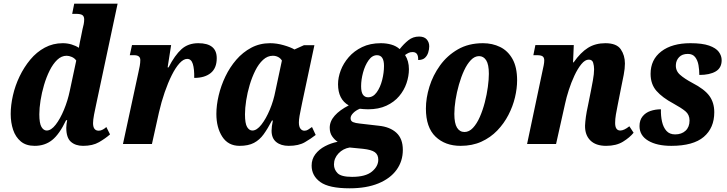

<svg xmlns="http://www.w3.org/2000/svg" viewBox="-20 -780 3940 1040"><path d="M168 10Q121 10 92.5 -14Q64 -38 51 -77Q38 -116 38 -163Q38 -210 50 -263Q62 -316 86 -366Q110 -416 144 -457Q178 -498 222.5 -522Q267 -546 320 -546Q345 -546 368 -539Q391 -532 407 -521Q409 -534 413 -553.5Q417 -573 419 -582L427 -622Q431 -636 433.5 -649.5Q436 -663 436 -675Q436 -691 426.5 -698Q417 -705 391 -705H371L382 -760H617L501 -215Q495 -189 489.5 -159.5Q484 -130 484 -113Q484 -72 515 -72Q526 -72 537.5 -78.5Q549 -85 556 -92L576 -52Q551 -30 516.5 -10Q482 10 430 10Q389 10 364 -12Q339 -34 339 -88Q339 -98 340.5 -109Q342 -120 344 -129H338Q302 -53 262.5 -21.5Q223 10 168 10ZM233 -73Q257 -73 281.5 -104.5Q306 -136 326.5 -185.5Q347 -235 358 -288L393 -452Q384 -465 369 -471.5Q354 -478 341 -478Q313 -478 290 -456Q267 -434 249 -398Q231 -362 218.5 -319.5Q206 -277 199.5 -235.5Q193 -194 193 -161Q193 -112 204.5 -92.5Q216 -73 233 -73Z M730 -389Q734 -406 737 -423Q740 -440 740 -455Q740 -481 706 -481H683L695 -536H907L888 -415H893Q927 -481 963 -513.5Q999 -546 1054 -546Q1154 -546 1154 -465Q1154 -411 1121.5 -384.5Q1089 -358 1032 -358Q1033 -406 1024.5 -433.5Q1016 -461 994 -461Q974 -461 952.5 -437.5Q931 -414 910.5 -373Q890 -332 872 -280Q854 -228 841 -171L803 0H646Z M1278 10Q1216 10 1184 -39.5Q1152 -89 1152 -163Q1152 -210 1164.5 -263Q1177 -316 1201 -366Q1225 -416 1260 -456.5Q1295 -497 1341 -521.5Q1387 -546 1443 -546Q1479 -546 1517 -535Q1555 -524 1575 -512L1626 -535H1683L1617 -225Q1615 -213 1610.5 -193Q1606 -173 1602.5 -152Q1599 -131 1599 -117Q1599 -94 1607.5 -83Q1616 -72 1629 -72Q1640 -72 1648.5 -77.5Q1657 -83 1670 -92L1690 -49Q1666 -30 1632 -10Q1598 10 1544 10Q1502 10 1476.5 -10.5Q1451 -31 1451 -72Q1451 -94 1458 -127H1453Q1430 -83 1408 -52.5Q1386 -22 1355.5 -6Q1325 10 1278 10ZM1347 -73Q1371 -73 1396 -105Q1421 -137 1441.5 -186Q1462 -235 1472 -288L1507 -452Q1499 -465 1486 -471.5Q1473 -478 1458 -478Q1429 -478 1405 -456Q1381 -434 1363 -398Q1345 -362 1332.5 -320Q1320 -278 1313.5 -236Q1307 -194 1307 -161Q1307 -111 1318.5 -92Q1330 -73 1347 -73Z M1874 240Q1762 240 1715 206Q1668 172 1668 117Q1668 82 1688 55.5Q1708 29 1740.5 12Q1773 -5 1809 -12Q1793 -22 1779.5 -41Q1766 -60 1766 -88Q1766 -123 1793 -153.5Q1820 -184 1869 -209Q1811 -242 1811 -324Q1811 -360 1825.5 -398.5Q1840 -437 1869 -470.5Q1898 -504 1941.5 -525Q1985 -546 2043 -546Q2073 -546 2099.5 -538.5Q2126 -531 2145 -514Q2167 -542 2192 -562Q2217 -582 2250 -582Q2278 -582 2291.5 -566.5Q2305 -551 2305 -529Q2305 -513 2299.5 -495.5Q2294 -478 2281.5 -466.5Q2269 -455 2245 -455Q2247 -498 2215 -498Q2202 -498 2193 -493.5Q2184 -489 2174 -482Q2195 -450 2195 -405Q2195 -368 2182 -329.5Q2169 -291 2142 -259Q2115 -227 2073 -207.5Q2031 -188 1974 -188Q1962 -188 1950 -189Q1938 -190 1929 -191Q1907 -182 1893 -167.5Q1879 -153 1879 -140Q1879 -124 1892.5 -118.5Q1906 -113 1927 -111L2031 -99Q2092 -93 2127 -61Q2162 -29 2162 32Q2162 93 2128 140Q2094 187 2029.5 213.5Q1965 240 1874 240ZM1974 -253Q2001 -253 2020.5 -280Q2040 -307 2050 -346.5Q2060 -386 2060 -423Q2060 -481 2022 -481Q1996 -481 1976.5 -453.5Q1957 -426 1946.5 -387Q1936 -348 1936 -313Q1936 -281 1946 -267Q1956 -253 1974 -253ZM1887 178Q1960 178 1994.5 149.5Q2029 121 2029 85Q2029 58 2010.5 44.5Q1992 31 1946 26L1874 19Q1838 25 1813.5 51Q1789 77 1789 111Q1789 138 1808.5 158Q1828 178 1887 178Z M2475 10Q2391 10 2339 -40Q2287 -90 2287 -192Q2287 -249 2306 -310.5Q2325 -372 2363.5 -425.5Q2402 -479 2460 -512.5Q2518 -546 2596 -546Q2647 -546 2689 -525.5Q2731 -505 2756 -460.5Q2781 -416 2781 -345Q2781 -301 2769.5 -252.5Q2758 -204 2734 -157.5Q2710 -111 2673.5 -73Q2637 -35 2587.5 -12.5Q2538 10 2475 10ZM2496 -65Q2521 -65 2542 -87.5Q2563 -110 2579 -146.5Q2595 -183 2606 -225.5Q2617 -268 2622.5 -309Q2628 -350 2628 -380Q2628 -431 2613.5 -453.5Q2599 -476 2575 -476Q2551 -476 2530.5 -454.5Q2510 -433 2494 -398.5Q2478 -364 2466 -322Q2454 -280 2447.5 -238.5Q2441 -197 2441 -163Q2441 -112 2455.5 -88.5Q2470 -65 2496 -65Z M3263 10Q3207 10 3177.5 -19.5Q3148 -49 3149 -100Q3150 -121 3153.5 -147Q3157 -173 3165 -209L3181 -289Q3185 -309 3191.5 -344.5Q3198 -380 3198 -405Q3198 -423 3193 -440Q3188 -457 3169 -457Q3149 -457 3129 -432.5Q3109 -408 3091.5 -370.5Q3074 -333 3061 -292.5Q3048 -252 3041 -219L2992 0H2835L2919 -398Q2922 -411 2925 -426Q2928 -441 2928 -453Q2928 -468 2919.5 -474.5Q2911 -481 2889 -481H2869L2880 -536H3088L3084 -442H3087Q3125 -496 3165 -521Q3205 -546 3259 -546Q3320 -546 3342.5 -513Q3365 -480 3365 -436Q3365 -409 3358.5 -375Q3352 -341 3346 -313L3326 -212Q3320 -183 3316 -159Q3312 -135 3312 -114Q3312 -73 3340 -73Q3360 -73 3389 -96L3412 -61Q3391 -35 3354.5 -12.5Q3318 10 3263 10Z M3616 10Q3538 10 3491 -18Q3444 -46 3444 -97Q3444 -129 3460.5 -149.5Q3477 -170 3503.5 -179Q3530 -188 3560 -188Q3559 -152 3566 -121Q3573 -90 3590 -71Q3607 -52 3637 -52Q3672 -52 3693.5 -72Q3715 -92 3715 -127Q3715 -159 3692.5 -177.5Q3670 -196 3628 -219Q3568 -251 3536 -287.5Q3504 -324 3504 -380Q3504 -457 3562 -501.5Q3620 -546 3720 -546Q3784 -546 3821 -533Q3858 -520 3873.5 -499Q3889 -478 3889 -454Q3889 -412 3856.5 -393Q3824 -374 3768 -374Q3768 -401 3763.5 -427Q3759 -453 3745.5 -470.5Q3732 -488 3706 -488Q3675 -488 3658.5 -470.5Q3642 -453 3641 -429Q3639 -397 3663 -375.5Q3687 -354 3730 -331Q3796 -297 3822.5 -260.5Q3849 -224 3849 -172Q3849 -87 3792 -38.5Q3735 10 3616 10Z"/></svg>

Font: Noto Serif Condensed ExtraBold
Style: Italic
Weight: 800
Width: 3
Italic angle: -12°
Designer: Monotype Design Team
Foundry: Monotype Imaging Inc.
Version: Version 2.014; ttfautohint (v1.8.4.7-5d5b)